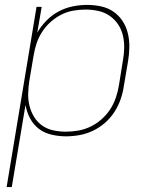

<svg xmlns="http://www.w3.org/2000/svg" viewBox="-20 -548 640 783"><path d="M7 215 129 -520H150L132 -415Q147 -441 169.5 -464Q192 -487 219.5 -501.5Q247 -516 276.5 -522Q306 -528 335 -528Q364 -528 392 -522Q420 -516 442.5 -500.5Q465 -485 480 -462Q495 -439 501.5 -411.5Q508 -384 507.5 -355Q507 -326 502 -297L485 -197Q481 -169 471.5 -142Q462 -115 446 -90.5Q430 -66 407.5 -46.5Q385 -27 358.5 -14.5Q332 -2 304 3Q276 8 249 8Q219 8 189.5 1Q160 -6 138 -23Q116 -40 102.5 -65.5Q89 -91 84 -120L28 215ZM249 -11Q274 -11 299.5 -15.5Q325 -20 349 -31.5Q373 -43 394 -61.5Q415 -80 429.5 -102.5Q444 -125 452.5 -150Q461 -175 465 -200L481 -300Q486 -326 486.5 -352.5Q487 -379 481 -404Q475 -429 461 -449.5Q447 -470 426.5 -484Q406 -498 380.5 -503.5Q355 -509 329 -509Q304 -509 278.5 -504.5Q253 -500 229.5 -488Q206 -476 186 -458Q166 -440 151.5 -417.5Q137 -395 129 -370.5Q121 -346 117 -321L100 -221Q96 -195 95 -168.5Q94 -142 100 -117.5Q106 -93 119 -71.5Q132 -50 152 -36Q172 -22 197 -16.5Q222 -11 249 -11Z"/></svg>

Font: Iosevka SS04 Th Ex Obl
Style: Regular
Weight: 100
Width: 7
Italic angle: -9°
Monospace: yes
Designer: Belleve Invis
Foundry: Belleve Invis
Version: Version 19.0.0; ttfautohint (v1.8.4)